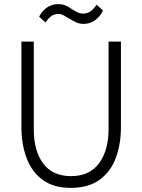

<svg xmlns="http://www.w3.org/2000/svg" viewBox="-20 -902 691 932"><path d="M201 -793 170 -821Q184 -849 208 -865.5Q232 -882 262 -882Q281 -882 295.5 -876.5Q310 -871 330 -857Q348 -846 359 -841Q370 -836 383 -836Q403 -836 418 -846Q433 -856 449 -879L480 -851Q466 -821 441 -803.5Q416 -786 386 -786Q367 -786 352.5 -792.5Q338 -799 317 -811Q299 -822 288 -828Q277 -834 263 -834Q244 -834 230 -824.5Q216 -815 201 -793ZM84 -285V-700H144V-273Q144 -169 190 -108Q236 -47 325 -47Q414 -47 460.5 -109Q507 -171 507 -277V-700H567V-285Q567 -202 542 -135Q517 -68 463 -29Q409 10 323 10Q240 10 187 -29Q134 -68 109 -135Q84 -202 84 -285Z"/></svg>

Font: Haskoy Light
Style: Regular
Weight: 300
Designer: Ertekin Erdin
Foundry: Ertekin Erdin
Version: Version 2.000; ttfautohint (v1.8.4.7-5d5b)